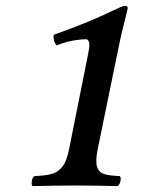

<svg xmlns="http://www.w3.org/2000/svg" viewBox="-20 -629 511 651"><path d="M311 -122Q303 -81 309.5 -62Q316 -43 336 -38Q356 -33 386 -32Q391 -28 388.5 -15.5Q386 -3 379 2Q338 1 305 0.5Q272 0 240 0Q206 0 168.5 0.5Q131 1 90 2Q86 -3 88 -15.5Q90 -28 97 -32Q128 -33 151 -38Q174 -43 190 -62Q206 -81 214 -122L278 -442Q280 -454 281.5 -461.5Q283 -469 283 -476Q283 -496 270 -496Q258 -496 231 -492Q204 -488 172 -475Q160 -488 162 -511Q227 -534 276.5 -554.5Q326 -575 365 -594Q378 -600 388 -604.5Q398 -609 405 -609Q413 -609 413 -601Q413 -600 410 -587.5Q407 -575 402.5 -556.5Q398 -538 393.5 -520.5Q389 -503 387 -492Z"/></svg>

Font: Libertinus Serif SemiBold
Style: Italic
Weight: 600
Italic angle: -11.5°
Designer: Philipp H. Poll, Khaled Hosny
Foundry: Caleb Maclennan
Version: Version 7.051;RELEASE